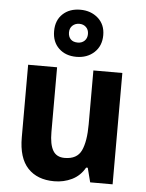

<svg xmlns="http://www.w3.org/2000/svg" viewBox="-57 -882 715 938"><g transform="rotate(5 300.0 -413.0)"><path d="M530 -546V0H420L402 -70H394Q371 -29 331 -9.5Q291 10 244 10Q161 10 114.5 -39.5Q68 -89 68 -190V-546H210V-228Q210 -168 227.5 -138Q245 -108 285 -108Q346 -108 367 -153Q388 -198 388 -282V-546ZM299 -605Q246 -605 213 -636.5Q180 -668 180 -721Q180 -774 213 -805Q246 -836 299 -836Q351 -836 386 -805Q421 -774 421 -722Q421 -669 386.5 -637Q352 -605 299 -605ZM300 -675Q320 -675 333 -687.5Q346 -700 346 -721Q346 -742 333 -754.5Q320 -767 300 -767Q280 -767 266.5 -754.5Q253 -742 253 -721Q253 -700 265 -687.5Q277 -675 300 -675Z"/></g></svg>

Font: Noto Sans Arabic SemCond
Style: Bold
Weight: 700
Width: 4
Designer: Monotype Design Team, Nadine Chahine, Nizar Qandah and Khaled Hosny
Foundry: Monotype Imaging Inc.
Version: Version 2.012; ttfautohint (v1.8.4.7-5d5b)